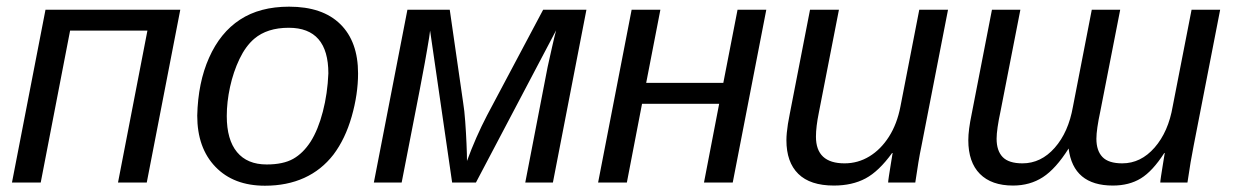

<svg xmlns="http://www.w3.org/2000/svg" viewBox="-20 -558 3769 587"><path d="M194.3 -464.4 104.5 0H16.6L119.1 -528.3H531.2L428.7 0H340.8L430.7 -464.4Z M1074.7 -333.5Q1074.7 -270 1055.2 -201.7Q1035.6 -133.3 999.5 -85.4Q962.9 -38.1 910.2 -14.2Q857.4 9.8 790 9.8Q694.3 9.8 638.7 -47.9Q583 -105.5 583 -204.6Q585.4 -305.7 619.1 -381.3Q653.3 -458.5 713.9 -498Q774.4 -537.6 863.8 -537.6Q966.3 -537.6 1020.5 -484.1Q1074.7 -430.7 1074.7 -333.5ZM983.9 -333.5Q983.9 -473.1 862.8 -473.1Q796.9 -473.1 757.3 -439.5Q731 -417 712.2 -377.7Q693.4 -338.4 683.3 -292.2Q673.3 -246.1 673.3 -203.1Q673.3 -130.9 704.6 -93Q735.8 -55.2 795.4 -55.2Q845.7 -55.2 876.2 -72.3Q906.7 -89.4 929.7 -125Q952.6 -161.1 967 -216.6Q981.4 -272 983.9 -333.5Z M1286.1 -407.7Q1282.7 -385.3 1263.2 -283.2Q1243.7 -181.2 1208 0H1123L1225.6 -528.3H1355L1396 -244.1Q1399.9 -220.7 1402.3 -186.8Q1404.8 -152.8 1406.2 -119.9Q1407.7 -86.9 1407.7 -65.9Q1434.6 -139.2 1469.2 -205.6L1640.6 -528.3H1772.9L1670.4 0H1585.9L1654.3 -353.5Q1659.7 -377.9 1667.5 -412.6Q1675.3 -447.3 1680.2 -465.3L1435.1 0H1362.3L1294.9 -464.4Q1294.4 -458 1292.2 -444.1Q1290 -430.2 1286.1 -407.7Z M1942.9 -240.7 1896.5 0H1808.6L1911.1 -528.3H1999L1955.6 -304.7H2191.4L2234.9 -528.3H2322.8L2220.2 0H2132.3L2178.7 -240.7Z M2707.5 -90.3Q2667 -34.2 2626.2 -12.5Q2585.4 9.3 2529.3 9.3Q2457 9.3 2420.7 -26.4Q2384.3 -62 2384.3 -129.4Q2384.3 -140.1 2385.5 -152.3Q2386.7 -164.6 2388.9 -179Q2391.1 -193.4 2394.5 -209.5L2456.5 -528.3H2544.9L2483.4 -213.4Q2474.6 -170.4 2474.6 -140.1Q2474.6 -58.6 2562 -58.6Q2603 -58.6 2637.9 -79.8Q2672.9 -101.1 2697.8 -140.1Q2722.7 -179.2 2732.9 -232.4L2790.5 -528.3H2878.4L2797.4 -112.8Q2792.5 -89.8 2787.8 -61.5Q2783.2 -33.2 2778.3 0H2695.3Q2695.3 -3.9 2697.8 -20.5Q2700.2 -37.1 2703.6 -57.1Q2707 -77.1 2709 -90.3Z M3539.6 -90.3Q3503.9 -34.7 3468 -12.7Q3432.1 9.3 3382.3 9.3Q3261.2 9.3 3247.1 -104Q3208 -42 3168.5 -16.4Q3128.9 9.3 3077.1 9.3Q3011.2 9.3 2975.8 -26.4Q2940.4 -62 2940.4 -129.4Q2940.4 -160.6 2950.7 -209.5L3012.7 -528.3H3099.6L3039.1 -218.8Q3026.9 -162.1 3026.9 -133.8Q3026.9 -97.2 3045.4 -77.9Q3064 -58.6 3106 -58.6Q3162.6 -58.6 3204.6 -106.2Q3246.6 -153.8 3260.3 -231.9L3317.9 -528.3H3404.8L3344.2 -218.8Q3332 -162.1 3332 -133.8Q3332 -97.2 3350.6 -77.9Q3369.1 -58.6 3411.1 -58.6Q3467.8 -58.6 3510 -106.9Q3552.2 -155.3 3565.4 -233.4L3623 -528.3H3710.4L3629.4 -112.8Q3620.1 -66.9 3610.4 0H3527.3Q3527.3 -3.9 3529.8 -20.5Q3532.2 -37.1 3535.6 -57.1Q3539.1 -77.1 3541 -90.3Z"/></svg>

Font: Arimo
Style: Italic
Weight: 400
Italic angle: -12°
Designer: Steve Matteson
Foundry: Monotype Imaging Inc.
Version: Version 1.33